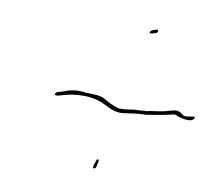

<svg xmlns="http://www.w3.org/2000/svg" viewBox="-57 -611 634 562"><g transform="rotate(10 260.5 -330.0)"><path d="M110 -315C102 -308 104 -305 113 -305L128 -309C148 -315 165 -318 189 -318C228 -318 249 -306 267 -297C281 -291 294 -286 311 -288C334 -291 355 -295 379 -295C404 -299 434 -304 458 -310H461C467 -310 469 -307 470 -307C484 -302 512 -296 519 -308C522 -312 520 -313 519 -313C517 -314 513 -314 509 -313C483 -306 482 -317 478 -318C467 -325 460 -323 442 -318C421 -311 398 -310 382 -307V-306H381C370 -306 360 -304 348 -304C334 -304 312 -297 293 -300H292V-301C277 -305 264 -312 252 -319C240 -327 220 -328 192 -328H191V-329C164 -331 151 -329 129 -321L128 -320H127ZM252 -120C252 -118 253 -114 254 -114C259 -114 261 -117 261 -118L265 -135C266 -138 264 -142 263 -142C258 -142 259 -140 258 -137ZM347 -534C347 -532 348 -531 352 -532L366 -536C372 -538 372 -548 366 -546L352 -541C350 -540 347 -537 347 -534ZM379 -295V-296ZM489 -301H488ZM509 -313Z"/></g></svg>

Font: Stray Cat
Style: HlCnObl
Weight: 100
Version: Version 1.0